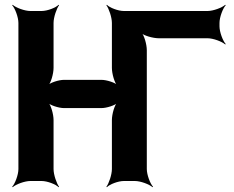

<svg xmlns="http://www.w3.org/2000/svg" viewBox="-20 -757 980 803"><path d="M204 -473V-661C204 -685 217 -722 227 -735L225 -737C214 -725 178 -711 154 -711H107C83 -711 46 -725 33 -737L31 -735C43 -722 57 -685 57 -661V-50C57 -26 43 11 31 24L33 26C46 14 83 0 107 0H154C178 0 214 14 225 26L227 24C217 11 204 -26 204 -50V-255C204 -279 193 -319 180 -331L178 -329C190 -316 227 -305 247 -305H405C425 -305 462 -316 474 -329L472 -331C459 -319 448 -279 448 -255V-50C448 -26 435 11 425 24L427 26C438 14 474 0 498 0H544C568 0 605 14 618 26L620 24C608 11 594 -26 594 -50V-547C594 -571 583 -611 570 -623L568 -621C580 -608 620 -597 644 -597H848C872 -597 909 -583 922 -571L924 -573C912 -586 898 -623 898 -647V-661C898 -685 912 -722 924 -735L922 -737C909 -725 872 -711 848 -711H498C474 -711 438 -725 427 -737L425 -735C435 -722 448 -685 448 -661V-473C448 -449 459 -409 472 -397L474 -399C462 -412 425 -423 405 -423H247C227 -423 190 -412 178 -399L180 -397C193 -409 204 -449 204 -473Z"/></svg>

Font: Asimov
Style: EdgeNar
Weight: 500
Designer: Google
Version: Version 2.000980: 2014